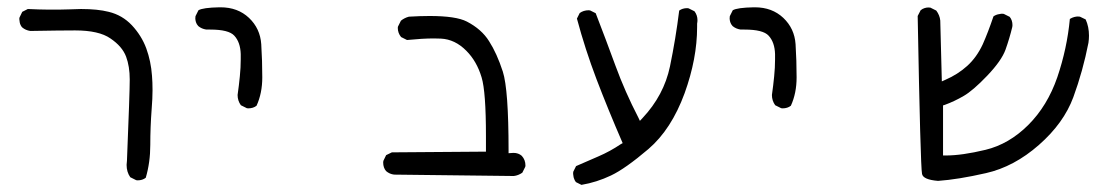

<svg xmlns="http://www.w3.org/2000/svg" viewBox="-20 -394 3077 539"><path d="M64.9 -307.1Q150.4 -308.6 190.9 -308.6Q257.8 -308.6 290 -286.1Q323.2 -263.7 334 -234.9Q344.2 -207.5 344.2 -170.7Q344.2 -133.8 336.4 57.1Q335.4 66.4 335.4 68.8Q335.4 88.9 345.7 103.5L362.3 111.8Q364.3 112.3 366.2 112.3Q379.9 112.3 389.2 105Q401.9 62 401.9 12.7Q401.9 -36.6 405.8 -88.4Q408.2 -117.7 408.2 -140.6Q408.2 -163.6 406.7 -181.2Q403.8 -222.2 390.6 -258.3Q377.4 -293.9 350.1 -323.2Q323.2 -351.6 285.2 -360.8Q254.4 -368.7 207.5 -368.7Q195.8 -368.7 174.8 -367.7Q119.1 -365.7 58.1 -368.7L42.5 -360.8L34.7 -344.7Q34.2 -342.8 34.2 -341.6Q34.2 -340.3 34.4 -338.9Q34.7 -337.4 34.9 -335.2Q35.2 -333 35.4 -331.1Q35.6 -329.1 36.4 -327.1Q37.1 -325.2 38.1 -323.2Q39.6 -319.8 42.5 -316.9Q51.8 -309.1 64.9 -307.1Z M676.8 -89.8Q690.9 -89.8 700.2 -97.2Q716.3 -132.3 716.3 -176.8Q716.3 -223.6 713.4 -270Q710.4 -314 679 -343.8Q647.5 -373.5 599.1 -373.5Q597.7 -373.5 596.2 -373.5Q549.3 -372.6 537.1 -365.2L528.8 -348.6Q528.3 -346.7 528.3 -342.3Q528.3 -337.9 530 -332Q531.7 -326.2 536.6 -320.8Q545.9 -313 559.1 -311Q564.9 -311 570.3 -311Q622.1 -311 637.7 -293.9Q654.8 -275.4 655.8 -242.2Q655.8 -234.9 655.8 -227.1Q655.8 -204.6 653.3 -179.7Q650.9 -154.8 647 -127.4Q647 -111.3 656.2 -98.6L672.9 -90.3Q674.8 -89.8 676.8 -89.8Z M1455.1 70.8Q1455.1 54.7 1444.8 43.5Q1435.5 35.2 1421.4 35.2Q1418.5 35.2 1407.7 36.1V28.3Q1407.7 -142.6 1391.6 -192.9Q1375 -244.1 1353 -278.3Q1332 -312 1290.5 -333.5Q1260.3 -349.1 1186 -349.1Q1159.7 -349.1 1127.9 -347.2Q1115.2 -343.8 1105.5 -335.9L1097.2 -319.3Q1096.7 -317.9 1096.7 -315.9Q1096.7 -301.3 1106 -290L1122.6 -281.7Q1167 -286.1 1197.8 -286.1Q1208.5 -286.1 1217.8 -285.6Q1257.3 -283.7 1289.1 -251.5Q1318.4 -222.2 1332 -176.8Q1344.2 -136.7 1344.2 -12.2Q1344.2 5.4 1344.2 31.7L1080.1 33.7L1064 41.5L1056.2 57.6Q1055.7 60.1 1055.7 62Q1055.7 77.1 1064 86.4Q1073.7 94.7 1086.4 96.2L1422.4 100.1Q1435.1 98.6 1446.3 90.8L1454.6 74.2Q1455.1 72.3 1455.1 70.8Z M1937 -317.9Q1937 -322.3 1937 -327.6Q1938 -333 1938 -337.4Q1938 -351.1 1929.7 -362.3L1913.1 -370.6Q1911.1 -371.1 1909.2 -371.1Q1896 -371.1 1886.7 -364.3Q1877 -285.6 1860.8 -207.5Q1843.8 -126.5 1783.7 -62.5L1776.4 -54.7L1772 -64Q1734.4 -136.7 1707.8 -209.5Q1681.2 -282.2 1652.3 -356.9L1636.7 -364.7Q1634.8 -365.2 1632.8 -365.2Q1618.2 -365.2 1607.4 -357.4L1599.6 -341.8Q1622.6 -255.9 1654.5 -171.9Q1686.5 -87.9 1728 7.8L1722.7 10.7Q1692.9 30.8 1660.2 44.9Q1627.4 59.1 1597.2 72.3L1589.4 87.9Q1588.9 89.8 1588.9 91.8Q1588.9 93.8 1589.1 95.5Q1589.4 97.2 1589.6 98.9Q1589.8 100.6 1590.1 102.3Q1590.3 104 1590.8 105.5Q1591.3 106.9 1592 108.4Q1592.8 109.9 1593.3 111.8Q1594.7 114.7 1596.7 117.2L1612.3 125Q1655.3 117.7 1695.3 98.6Q1735.4 79.6 1800.3 24.4Q1864.7 -30.8 1901.9 -132.3Q1937 -229.5 1937 -317.9Z M2176.8 -89.8Q2190.9 -89.8 2200.2 -97.2Q2216.3 -132.3 2216.3 -176.8Q2216.3 -223.6 2213.4 -270Q2210.4 -314 2179 -343.8Q2147.5 -373.5 2099.1 -373.5Q2097.7 -373.5 2096.2 -373.5Q2049.3 -372.6 2037.1 -365.2L2028.8 -348.6Q2028.3 -346.7 2028.3 -342.3Q2028.3 -337.9 2030 -332Q2031.7 -326.2 2036.6 -320.8Q2045.9 -313 2059.1 -311Q2064.9 -311 2070.3 -311Q2122.1 -311 2137.7 -293.9Q2154.8 -275.4 2155.8 -242.2Q2155.8 -234.9 2155.8 -227.1Q2155.8 -204.6 2153.3 -179.7Q2150.9 -154.8 2147 -127.4Q2147 -111.3 2156.2 -98.6L2172.9 -90.3Q2174.8 -89.8 2176.8 -89.8Z M3037.1 -293.9Q3037.1 -318.8 3027.8 -339.4L3011.7 -347.2Q3009.8 -347.7 3005.6 -347.7Q3001.5 -347.7 2995.6 -346.2Q2989.7 -344.7 2983.4 -340.8Q2975.6 -257.8 2948.2 -177.2Q2920.4 -96.7 2866.5 -43Q2812.5 10.7 2746.6 26.6Q2680.7 42.5 2634.8 42.5H2627.4V-98.1L2632.3 -99.6Q2659.2 -109.4 2685.1 -124.5Q2711.4 -139.6 2751.5 -181.6Q2791.5 -223.6 2802.7 -254.4Q2814 -286.1 2821.8 -318.4Q2822.3 -320.8 2822.3 -323.2Q2822.3 -337.4 2814.5 -346.7L2797.9 -355Q2795.9 -355.5 2793 -355.5Q2790 -355.5 2786.1 -354.5Q2776.9 -353.5 2769 -348.1Q2753.4 -302.2 2738.8 -269.5Q2721.7 -232.9 2695.3 -209Q2668.9 -185.1 2633.8 -169.9L2624 -165.5L2619.6 -336.4Q2618.2 -351.1 2608.4 -364.3L2591.8 -372.6Q2589.8 -373 2585.7 -373Q2581.5 -373 2575.7 -371.3Q2569.8 -369.6 2564.5 -365.2L2556.2 -349.1Q2564 73.2 2568.4 94.2Q2571.3 110.4 2613.3 113.8Q2669.4 109.9 2748 92Q2826.7 74.2 2896.5 12.9Q2966.3 -48.3 2993.2 -121.3Q3020 -194.3 3035.6 -273.9Q3037.1 -284.2 3037.1 -293.9Z"/></svg>

Font: Bakudai
Style: ExtraLight
Weight: 200
Version: Version 1.48